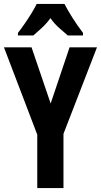

<svg xmlns="http://www.w3.org/2000/svg" viewBox="-20 -954 512 974"><path d="M237 -429 333 -714H472L302 -275V0H169V-271L0 -714H140ZM307 -934Q324 -901 348.5 -862.5Q373 -824 401 -787V-774H324Q307 -789 281.5 -811Q256 -833 236 -862Q215 -833 189.5 -810Q164 -787 149 -774H71V-787Q86 -806 105 -833.5Q124 -861 140.5 -888Q157 -915 166 -934Z"/></svg>

Font: Noto Sans Telugu ExtraCondensed
Style: Bold
Weight: 700
Width: 2
Designer: Jelle Bosma - Monotype Design Team
Foundry: Monotype Imaging Inc.
Version: Version 2.005; ttfautohint (v1.8.4.7-5d5b)